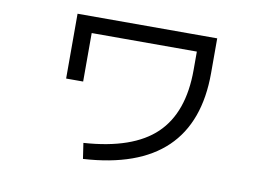

<svg xmlns="http://www.w3.org/2000/svg" viewBox="-68 -671 1135 811"><g transform="rotate(10 500.0 -266.0)"><path d="M276 -496V-288H203V-566H802V-417Q802 6 332 34L322 -33Q532 -47 629.5 -140.5Q727 -234 727 -417V-496Z"/></g></svg>

Font: M PLUS 1p
Style: Regular
Weight: 400
Version: Version 1.062